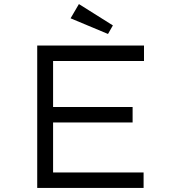

<svg xmlns="http://www.w3.org/2000/svg" viewBox="-20 -924 861 944"><path d="M163 0V-700H688V-624H241V-76H686V0ZM204 -322V-398H632V-322ZM511 -757 327 -834 368 -904 535 -799Z"/></svg>

Font: Lexend Peta Light
Style: Regular
Weight: 300
Version: Version 1.007